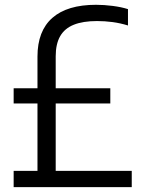

<svg xmlns="http://www.w3.org/2000/svg" viewBox="-20 -769 584 789"><path d="M134 -27.8V-536.4Q134 -641.9 195.2 -695.6Q256.4 -749.3 374.7 -749.3Q407.6 -749.3 443.2 -744.7Q478.8 -740.1 505.9 -731.5V-664.3Q474.4 -674 442.3 -678.3Q410.2 -682.5 378.8 -682.5Q320.7 -682.5 283.1 -667.3Q245.5 -652.2 227.2 -620.2Q208.9 -588.3 208.9 -537.7V-27.8ZM36.1 0V-66.8H521.4V0ZM36.1 -343.8V-406.2H433.3V-343.8Z"/></svg>

Font: Encode Sans Condensed Thin
Style: Regular
Weight: 100
Width: 3
Designer: Multiple Designers
Foundry: Impallari Type
Version: Version 3.002